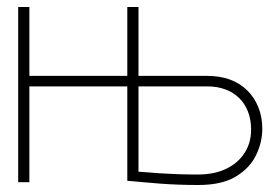

<svg xmlns="http://www.w3.org/2000/svg" viewBox="-20 -520 800 549"><path d="M573 -303H376V-500H344V-303H64V-500H32V1H64V-273H344V-3Q344 -3 356.5 -2Q369 -1 390 1Q411 3 437 5Q463 7 491.5 8Q520 9 547 9Q614 9 654 -15Q694 -39 712 -76Q730 -113 730 -152Q730 -186 718.5 -214Q707 -242 686.5 -262Q666 -282 637.5 -292.5Q609 -303 573 -303ZM546 -21Q515 -21 487 -22Q459 -23 436.5 -24.5Q414 -26 398 -27.5Q382 -29 376 -29V-273H572Q601 -273 624 -264.5Q647 -256 663.5 -240Q680 -224 689 -201Q698 -178 698 -149Q698 -112 679.5 -83Q661 -54 627 -37.5Q593 -21 546 -21Z"/></svg>

Font: Advent Pro ExtraLight
Style: Regular
Weight: 250
Version: Version 3.000